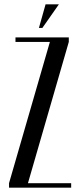

<svg xmlns="http://www.w3.org/2000/svg" viewBox="-20 -873 372 893"><path d="M52 -678V-699H300V-678L110 -21H311V0H22V-21L212 -678ZM161 -743 192 -853H254L177 -743Z"/></svg>

Font: Moniqa SemBd Narrow Heading
Style: Regular
Weight: 600
Width: 4
Designer: Rajesh Rajput
Foundry: Rajesh Rajput
Version: Version 1.000